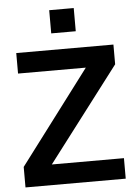

<svg xmlns="http://www.w3.org/2000/svg" viewBox="-60 -953 711 998"><g transform="rotate(-5 295.5 -453.5)"><path d="M32 0V-107L428 -632L447 -593H45V-700H552V-597L149 -68L132 -107H555V0ZM235 -786V-907H363V-786Z"/></g></svg>

Font: SUSE SemiBold
Style: Regular
Weight: 600
Designer: Rene Bieder
Foundry: SUSE
Version: Version 1.000